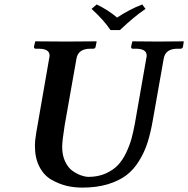

<svg xmlns="http://www.w3.org/2000/svg" viewBox="-20 -832 847 864"><path d="M638.2 -568.8Q640.1 -576.7 640.1 -582Q640.1 -612.8 590.8 -612.8H577.1Q570.3 -612.8 569.8 -621.1L575.2 -645L577.1 -646Q652.3 -645 690.9 -645Q690.9 -645 805.2 -646L807.1 -645L803.2 -621.1Q801.3 -613.3 793 -612.8H778.8Q724.6 -612.8 716.8 -568.8L668 -293Q658.2 -235.8 644.5 -192.4Q630.9 -148.9 606.4 -108.9Q582 -68.8 548.6 -43.5Q515.1 -18.1 465.1 -2.9Q415 12.2 350.1 12.2Q313 12.2 279.5 4.2Q246.1 -3.9 212.2 -22.9Q178.2 -42 157.7 -81.1Q137.2 -120.1 137.2 -174.8Q137.2 -201.7 143.1 -234.9L201.2 -568.8Q203.1 -576.7 203.1 -582Q203.1 -612.8 153.8 -612.8H140.1Q133.3 -612.8 132.8 -621.1L138.2 -645L140.1 -646Q237.3 -645 275.9 -645L413.1 -646L415 -645L410.2 -621.1Q408.2 -613.3 400.9 -612.8H387.2Q332 -612.8 324.2 -568.8L271 -268.1Q259.8 -198.2 259.8 -170.9Q259.8 -132.8 273.4 -104.5Q287.1 -76.2 307.1 -62.5Q327.1 -48.8 345.5 -42.5Q363.8 -36.1 378.9 -36.1Q420.9 -36.1 454.8 -51Q488.8 -65.9 510.5 -88.9Q532.2 -111.8 548.1 -145.5Q564 -179.2 572 -209Q580.1 -238.8 586.9 -275.9ZM477.1 -696.8Q448.2 -740.7 392.1 -792L415 -812Q466.8 -787.1 506.8 -752.9Q563 -790 620.1 -812L634.8 -792Q580.6 -754.9 520 -696.8Z"/></svg>

Font: Linux Libertine
Style: Semibold Italic
Weight: 600
Italic angle: -11.5°
Designer: Philipp H. Poll
Foundry: Philipp H. Poll
Version: Version 5.1.2 ; ttfautohint (v0.9)